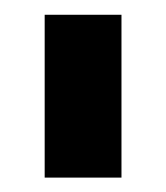

<svg xmlns="http://www.w3.org/2000/svg" viewBox="-20 -720 225 260"><path d="M40.5 -479.5H144.5V-700H40.5Z"/></svg>

Font: MCL Standard Medium
Style: Regular
Weight: 500
Designer: Květoslav Bartoš
Foundry: Florian Karsten
Version: Version 1.001;Glyphs 3.2.3 (3260)